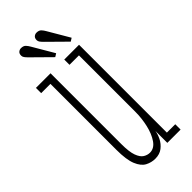

<svg xmlns="http://www.w3.org/2000/svg" viewBox="-226 -713 762 762"><g transform="rotate(-45 154.5 -332.0)"><path d="M145.5 11Q124 11 104.5 0.8Q85 -9.5 73 -38.5Q61 -67.5 61 -123.5V-493.5H9V-523H91V-125.5Q91 -82 99.2 -59.5Q107.5 -37 120.5 -29Q133.5 -21 147.5 -21Q171.5 -21 188 -45Q204.5 -69 212.8 -105Q221 -141 221 -177.5V-493.5H168V-523H251V-30H298V0H223.5V-67.5Q221.5 -51.5 212.5 -33.2Q203.5 -15 187 -2Q170.5 11 145.5 11ZM236.5 -555 160.5 -630Q153.5 -637 149.2 -642.8Q145 -648.5 145 -655Q145 -666 151.2 -671.2Q157.5 -676.5 165.5 -676.5Q179 -676.5 185.8 -669.2Q192.5 -662 197.5 -653L250 -563.5ZM149.5 -555 73.5 -630Q66.5 -637 62.2 -642.8Q58 -648.5 58 -655Q58 -666 64.2 -671.2Q70.5 -676.5 78.5 -676.5Q92 -676.5 98.8 -669.2Q105.5 -662 110.5 -653L163 -563.5Z"/></g></svg>

Font: Imbue 10pt Thin
Style: Regular
Weight: 100
Designer: Tyler Finck
Foundry: Etcetera Type Company
Version: Version 1.102; ttfautohint (v1.8.3)